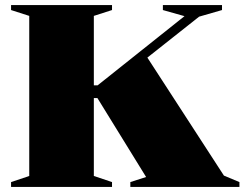

<svg xmlns="http://www.w3.org/2000/svg" viewBox="-20 -735 962 755"><path d="M349 -672.5V-399.5H364L705.5 -671.5L620.5 -695.5V-715H853V-695.5L763 -669.5L559.5 -508.5L860.5 -44.5L921.5 -19V0H492.5V-19L554.5 -39L363 -349.5H349V-43L420.5 -19V0H23.5V-19L95 -43V-672.5L23.5 -695.5V-715H420.5V-695.5Z"/></svg>

Font: Newsreader Display ExtraBold
Style: Regular
Weight: 800
Designer: Hugues Gentile
Foundry: Production Type
Version: Version 1.001